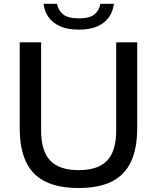

<svg xmlns="http://www.w3.org/2000/svg" viewBox="-20 -958 808 988"><path d="M385 9.5Q280 9.5 212.8 -24Q145.5 -57.5 113.5 -125.8Q81.5 -194 81.5 -298V-740H191.5V-287.5Q191.5 -180 238.8 -131.2Q286 -82.5 385 -82.5Q483.5 -82.5 530.8 -131.2Q578 -180 578 -287.5V-740H686V-298Q686 -194 654 -125.8Q622 -57.5 555.5 -24Q489 9.5 385 9.5ZM385.5 -805.5Q327.5 -805.5 289 -822.8Q250.5 -840 229.5 -870Q208.5 -900 204 -938.5H273.5Q280 -903.5 305.5 -883.5Q331 -863.5 385.5 -863.5Q440.5 -863.5 465.5 -883.5Q490.5 -903.5 496.5 -938.5H566Q561.5 -899.5 540.8 -869.8Q520 -840 481.8 -822.8Q443.5 -805.5 385.5 -805.5Z"/></svg>

Font: Encode Sans SC SemiExpanded Medium
Style: Regular
Weight: 500
Width: 6
Designer: Multiple Designers
Foundry: Impallari Type
Version: Version 3.002